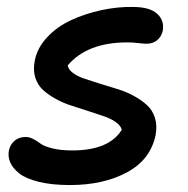

<svg xmlns="http://www.w3.org/2000/svg" viewBox="-20 -528 546 558"><path d="M183.1 9.8Q130.9 9.8 93 0.5Q55.2 -8.8 36.1 -23.9Q17.1 -39.1 9.8 -55.9Q2.4 -72.8 5.9 -90.8Q9.8 -108.4 22.5 -119.1Q35.2 -129.9 54.2 -129.9Q65.9 -129.9 77.1 -123.8Q88.4 -117.7 98.1 -110.4Q107.9 -103 131.8 -96.9Q155.8 -90.8 189.9 -90.8Q296.9 -90.8 334 -150.9Q330.6 -163.1 316.7 -173.1Q302.7 -183.1 282.5 -189.9Q262.2 -196.8 237.8 -204.8Q213.4 -212.9 189.2 -220.5Q165 -228 142.8 -240.2Q120.6 -252.4 105 -266.6Q89.4 -280.8 82.5 -302.7Q75.7 -324.7 81.1 -352.1Q88.4 -389.2 117.2 -419.9Q146 -450.7 186.8 -469.5Q227.5 -488.3 274.7 -498.5Q321.8 -508.8 368.2 -507.8Q416 -507.3 437 -487.8Q458 -468.3 453.1 -439Q449.2 -421.4 436.8 -411.1Q424.3 -400.9 405.8 -400.9Q398.4 -400.9 382.3 -402.8Q366.2 -404.8 350.1 -404.8Q233.4 -404.8 176.8 -337.9Q178.7 -325.7 192.4 -315.7Q206.1 -305.7 226.1 -299.1Q246.1 -292.5 270.8 -284.7Q295.4 -276.9 320.3 -269.5Q345.2 -262.2 367.7 -250Q390.1 -237.8 406.5 -223.1Q422.9 -208.5 430.2 -185.8Q437.5 -163.1 432.1 -134.8Q417 -63.5 348.6 -26.9Q280.3 9.8 183.1 9.8Z"/></svg>

Font: Shantell Sans Normal
Style: Italic
Weight: 500
Italic angle: -11.31°
Designer: Stephen Nixon, Anya Danilova, Shantell Martin
Foundry: Arrow Type
Version: Version 1.006;[559af2be0]